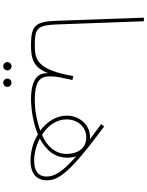

<svg xmlns="http://www.w3.org/2000/svg" viewBox="123 -878 936 1223"><g transform="rotate(90 591.5 -266.0)"><path d="M264 5C272 5 278 -2 278 -8C278 -14 275 -19 267 -19C155 -19 140 -38 135 -165L115 -714H92L112 -154C117 -23 143 5 264 5Z M507 182C521 182 533 170 533 156C533 141 521 129 507 129C492 129 480 141 480 156C480 170 492 182 507 182ZM402 182C416 182 428 170 428 156C428 141 416 129 402 129C387 129 375 141 375 156C375 170 387 182 402 182Z M264 5C350 5 408 -6 446 -105C440 -35 490 5 616 5C624 5 630 -2 630 -8C630 -14 627 -19 619 -19C483 -19 466 -61 466 -117C466 -161 474 -187 489 -259L464 -264C424 -34 359 -19 268 -19Z M1003 8C1090 8 1128 -34 1128 -97C1128 -170 1079 -244 785 -461L770 -442C806 -416 838 -392 867 -370C863 -371 858 -371 854 -371C772 -371 716 -302 716 -222C716 -157 754 -97 811 -54C737 -28 672 -19 620 -19L616 5C690 3 769 -11 835 -39C884 -9 943 8 1003 8ZM740 -221C740 -289 784 -347 856 -347C932 -347 960 -281 960 -223C960 -148 909 -95 838 -65C781 -101 740 -156 740 -221ZM984 -226C984 -247 981 -266 975 -283C1074 -196 1104 -144 1104 -95C1104 -39 1065 -15 1005 -15C957 -15 906 -28 862 -51C933 -88 984 -145 984 -226Z"/></g></svg>

Font: Noto Sans Arabic Thin
Style: Regular
Weight: 100
Designer: Monotype Design Team, Nadine Chahine, Nizar Qandah and Khaled Hosny
Foundry: Monotype Imaging Inc.
Version: Version 2.012